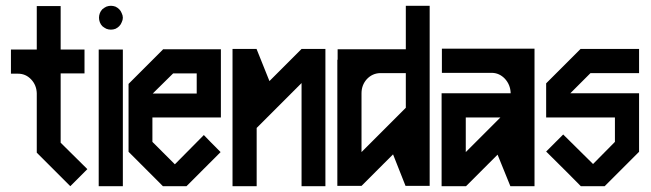

<svg xmlns="http://www.w3.org/2000/svg" viewBox="-20 -640 2237 660"><path d="M188.5 -149.4Q218.8 -119.1 280.3 -58.6L221.7 0L164.1 -57.6L106.4 -115.2V-319.3Q105.5 -347.7 86.9 -367.2Q68.4 -386.7 42 -386.7H17.6V-469.7H106.4V-619.1H188.5V-469.7H270.5V-387.7H188.5Z M319.3 0V-469.7H402.3V0ZM377 -541Q369.1 -538.1 361.3 -538.1Q353.5 -538.1 345.7 -541Q337.9 -544.9 332 -549.8Q326.2 -555.7 323.2 -563.5Q320.3 -571.3 320.3 -579.1Q320.3 -586.9 323.2 -594.7Q326.2 -602.5 332 -608.4Q337.9 -613.3 345.7 -617.2Q353.5 -620.1 361.3 -620.1Q369.1 -620.1 377 -617.2Q384.8 -613.3 389.6 -608.4Q395.5 -602.5 398.4 -594.7Q402.3 -586.9 402.3 -579.1Q402.3 -571.3 398.4 -563.5Q395.5 -555.7 389.6 -549.8Q384.8 -544.9 377 -541Z M739.3 -236.3H503.9V-152.3L581.1 -75.2Q614.3 -108.4 680.7 -175.8Q699.2 -156.2 738.3 -117.2L679.7 -58.6L621.1 0H540L480.5 -59.6L421.9 -118.2V-351.6L540 -469.7V-470.7H739.3ZM656.2 -387.7H575.2Q551.8 -365.2 504.9 -318.4H656.2Z M1098.6 0H1016.6V-354.5L862.3 -200.2V0H779.3V-471.7H862.3V-470.7Q877 -434.6 906.2 -361.3L1016.6 -471.7H1098.6Z M1457 -1H1374Q1359.4 -37.1 1331.1 -109.4L1222.7 -1H1139.6V-434.6H1140.6V-470.7H1375V-620.1H1457ZM1375 -269.5V-388.7H1286.1Q1259.8 -387.7 1241.2 -368.2Q1222.7 -347.7 1222.7 -319.3V-117.2Z M1817.4 -472.7V0H1734.4L1690.4 -108.4L1582 0H1498V-319.3H1735.4V-320.3Q1734.4 -348.6 1715.8 -369.1Q1696.3 -389.6 1669.9 -389.6H1499V-472.7ZM1700.2 -236.3H1581.1V-117.2Z M2000 -236.3H1857.4V-353.5L1975.6 -471.7H2176.8V-388.7H2009.8L1940.4 -319.3H2000ZM2000 -319.3H2176.8V-118.2L2058.6 0H1976.6Q1937.5 -40 1857.4 -119.1L1916 -177.7Q1950.2 -143.6 2018.6 -76.2Q2043 -101.6 2093.8 -152.3V-236.3H2000Z"/></svg>

Font: mr_KirucoupageG
Style: Regular
Weight: 400
Designer: Jan Henkel
Version: Version 1.00 May 25, 2020, initial release